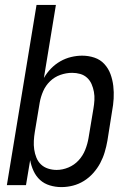

<svg xmlns="http://www.w3.org/2000/svg" viewBox="-20 -755 540 783"><path d="M230 8Q206 8 183 1Q160 -6 143.5 -21Q127 -36 117 -57.5Q107 -79 103 -102L86 0H8L129 -735H208L159 -437Q171 -458 188 -475.5Q205 -493 226 -505Q247 -517 270 -522.5Q293 -528 315 -528Q341 -528 365 -520Q389 -512 405.5 -494Q422 -476 430.5 -453Q439 -430 442 -404.5Q445 -379 443.5 -353Q442 -327 437 -301L418 -181Q414 -158 407 -134.5Q400 -111 388.5 -89.5Q377 -68 360 -49Q343 -30 322 -17Q301 -4 277.5 2Q254 8 230 8ZM211 -62Q235 -62 259 -72Q283 -82 300.5 -101Q318 -120 327.5 -144Q337 -168 341 -192L361 -312Q364 -329 365 -346.5Q366 -364 363 -380.5Q360 -397 353.5 -412Q347 -427 335 -438Q323 -449 307 -453.5Q291 -458 274 -458Q250 -458 226 -449.5Q202 -441 184 -423.5Q166 -406 156 -383Q146 -360 142 -337L122 -217Q119 -199 118 -181Q117 -163 119.5 -145.5Q122 -128 128.5 -112Q135 -96 147 -84.5Q159 -73 176 -67.5Q193 -62 211 -62Z"/></svg>

Font: Iosevka SS04
Style: Italic
Weight: 400
Italic angle: -9°
Monospace: yes
Designer: Belleve Invis
Foundry: Belleve Invis
Version: Version 19.0.0; ttfautohint (v1.8.4)